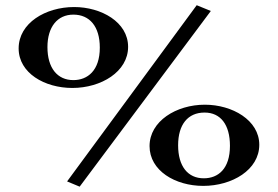

<svg xmlns="http://www.w3.org/2000/svg" viewBox="-20 -690 1050 726"><path d="M750.5 -15.8C690.1 -15.8 653.5 -61.4 653.5 -140.6C653.5 -218.8 690.1 -264.4 753.5 -264.4C813.9 -264.4 849.5 -218.8 849.5 -138.6C849.5 -51.5 805 -15.8 750.5 -15.8ZM748.5 12.9C857.4 12.9 960.4 -47.5 960.4 -142.6C960.4 -235.6 858.4 -294.1 754.5 -294.1C646.5 -294.1 545.5 -231.7 545.5 -137.6C545.5 -44.6 642.6 12.9 748.5 12.9ZM257.4 -387.1C197 -387.1 159.4 -432.7 159.4 -511.9C159.4 -588.1 197 -634.7 257.4 -634.7C318.8 -634.7 357.4 -590.1 357.4 -509.9C357.4 -422.8 310.9 -387.1 257.4 -387.1ZM253.5 -357.4C362.4 -357.4 464.4 -418.8 464.4 -512.9C464.4 -606.9 362.4 -663.4 260.4 -663.4C152.5 -663.4 50.5 -603 50.5 -506.9C50.5 -413.9 148.5 -357.4 253.5 -357.4ZM281.2 15.8 777.2 -648.5 723.8 -670.3 233.7 -4Z"/></svg>

Font: Biblismive
Style: Regular
Weight: 400
Designer: Susan Drake
Foundry: Susan Drake
Version: Version 1.0; ttfautohint (v1.8.4.7-5d5b)